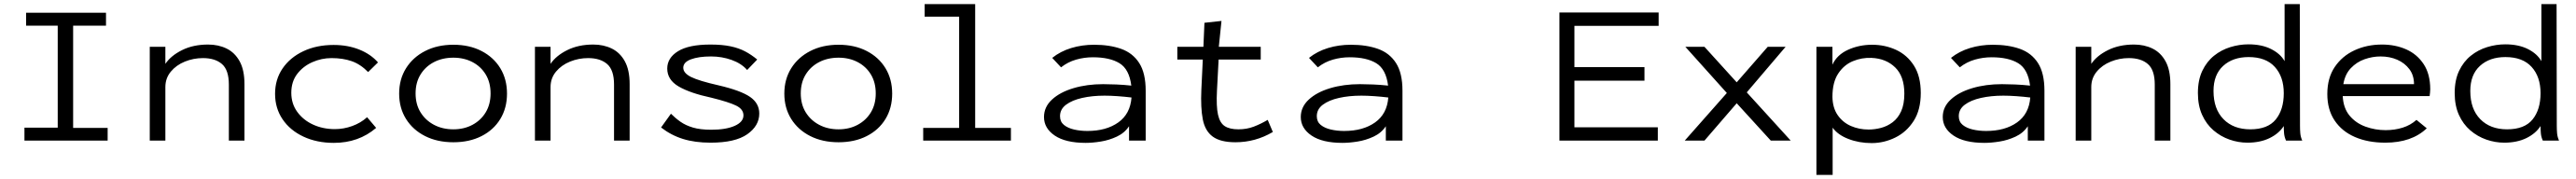

<svg xmlns="http://www.w3.org/2000/svg" viewBox="-20 -685 12540 872"><path d="M99 0V-63H261V-560H107V-623H496V-560H336V-62H504V0Z M709 0V-457H785V-374Q812 -414 866.5 -441Q921 -468 993 -468Q1043 -468 1083 -448.5Q1123 -429 1146.5 -386.5Q1170 -344 1170 -275V0H1094V-273Q1094 -344 1060.5 -373Q1027 -402 968 -402Q922 -402 880 -385Q838 -368 811.5 -336Q785 -304 785 -261V0Z M1605 11Q1522 11 1457 -19.5Q1392 -50 1355.5 -104Q1319 -158 1319 -228Q1319 -298 1355.5 -351.5Q1392 -405 1456.5 -435.5Q1521 -466 1604 -466Q1673 -466 1729 -443.5Q1785 -421 1820 -381L1772 -334Q1735 -372 1692 -387Q1649 -402 1594 -402Q1545 -402 1500 -382Q1455 -362 1426.5 -324.5Q1398 -287 1398 -233Q1398 -180 1427 -140Q1456 -100 1504 -78Q1552 -56 1610 -56Q1653 -56 1694.5 -71Q1736 -86 1767 -114L1811 -62Q1726 11 1605 11Z M2187 8Q2109 8 2049.5 -22Q1990 -52 1956.5 -105.5Q1923 -159 1923 -229Q1923 -299 1956.5 -352.5Q1990 -406 2049.5 -436.5Q2109 -467 2187 -467Q2265 -467 2324 -436.5Q2383 -406 2415.5 -352.5Q2448 -299 2448 -229Q2448 -159 2415.5 -105.5Q2383 -52 2324 -22Q2265 8 2187 8ZM2187 -55Q2239 -55 2280 -77Q2321 -99 2344.5 -138Q2368 -177 2368 -230Q2368 -283 2344.5 -322Q2321 -361 2280 -382.5Q2239 -404 2187 -404Q2134 -404 2092.5 -382.5Q2051 -361 2027 -322Q2003 -283 2003 -230Q2003 -177 2027 -138Q2051 -99 2092.5 -77Q2134 -55 2187 -55Z M2584 0V-457H2660V-374Q2687 -414 2741.5 -441Q2796 -468 2868 -468Q2918 -468 2958 -448.5Q2998 -429 3021.5 -386.5Q3045 -344 3045 -275V0H2969V-273Q2969 -344 2935.5 -373Q2902 -402 2843 -402Q2797 -402 2755 -385Q2713 -368 2686.5 -336Q2660 -304 2660 -261V0Z M3439 10Q3363 10 3305 -8Q3247 -26 3198 -64L3246 -131Q3268 -109 3293 -91.5Q3318 -74 3353.5 -63.5Q3389 -53 3442 -53Q3514 -53 3556.5 -72Q3599 -91 3599 -123Q3599 -153 3563.5 -170.5Q3528 -188 3443 -209Q3340 -231 3284 -263.5Q3228 -296 3228 -351Q3228 -403 3280.5 -435.5Q3333 -468 3438 -468Q3495 -468 3535.5 -459.5Q3576 -451 3606.5 -435Q3637 -419 3666 -395L3617 -344Q3589 -376 3541.5 -393Q3494 -410 3441 -410Q3381 -410 3343.5 -396Q3306 -382 3306 -355Q3306 -329 3344 -310Q3382 -291 3479 -269Q3586 -244 3631 -213Q3676 -182 3676 -132Q3676 -72 3617.5 -31Q3559 10 3439 10Z M4062 8Q3984 8 3924.5 -22Q3865 -52 3831.5 -105.5Q3798 -159 3798 -229Q3798 -299 3831.5 -352.5Q3865 -406 3924.5 -436.5Q3984 -467 4062 -467Q4140 -467 4199 -436.5Q4258 -406 4290.5 -352.5Q4323 -299 4323 -229Q4323 -159 4290.5 -105.5Q4258 -52 4199 -22Q4140 8 4062 8ZM4062 -55Q4114 -55 4155 -77Q4196 -99 4219.5 -138Q4243 -177 4243 -230Q4243 -283 4219.5 -322Q4196 -361 4155 -382.5Q4114 -404 4062 -404Q4009 -404 3967.5 -382.5Q3926 -361 3902 -322Q3878 -283 3878 -230Q3878 -177 3902 -138Q3926 -99 3967.5 -77Q4009 -55 4062 -55Z M4474 0V-62H4649V-604H4481V-665H4727V-62H4901V0Z M5265 11Q5167 11 5114.5 -24.5Q5062 -60 5062 -115Q5062 -164 5101 -200Q5140 -236 5205.5 -255.5Q5271 -275 5350 -275Q5378 -275 5414 -273.5Q5450 -272 5487 -268Q5477 -348 5429.5 -377Q5382 -406 5300 -406Q5258 -406 5218 -394.5Q5178 -383 5145 -357L5102 -403Q5142 -435 5194.5 -451Q5247 -467 5306 -467Q5381 -467 5437.5 -447Q5494 -427 5525.5 -378Q5557 -329 5557 -243V0H5476V-70Q5454 -37 5416.5 -19.5Q5379 -2 5338.5 4.5Q5298 11 5265 11ZM5140 -119Q5140 -92 5159 -76.5Q5178 -61 5208.5 -54Q5239 -47 5273 -47Q5365 -47 5423.5 -88.5Q5482 -130 5488 -210Q5456 -214 5420.5 -216.5Q5385 -219 5357 -219Q5297 -219 5248 -208Q5199 -197 5169.5 -175Q5140 -153 5140 -119Z M5994 8Q5921 8 5883.5 -19.5Q5846 -47 5835 -103.5Q5824 -160 5828 -248L5835 -395H5711V-457H5838L5843 -574L5926 -583L5913 -457H6117V-395H5912L5904 -243Q5900 -167 5909 -126.5Q5918 -86 5942 -70.5Q5966 -55 6008 -55Q6049 -55 6083 -68Q6117 -81 6151 -101L6176 -42Q6091 8 5994 8Z M6515 11Q6417 11 6364.5 -24.5Q6312 -60 6312 -115Q6312 -164 6351 -200Q6390 -236 6455.5 -255.5Q6521 -275 6600 -275Q6628 -275 6664 -273.5Q6700 -272 6737 -268Q6727 -348 6679.5 -377Q6632 -406 6550 -406Q6508 -406 6468 -394.5Q6428 -383 6395 -357L6352 -403Q6392 -435 6444.5 -451Q6497 -467 6556 -467Q6631 -467 6687.5 -447Q6744 -427 6775.5 -378Q6807 -329 6807 -243V0H6726V-70Q6704 -37 6666.5 -19.5Q6629 -2 6588.5 4.5Q6548 11 6515 11ZM6390 -119Q6390 -92 6409 -76.5Q6428 -61 6458.5 -54Q6489 -47 6523 -47Q6615 -47 6673.5 -88.5Q6732 -130 6738 -210Q6706 -214 6670.5 -216.5Q6635 -219 6607 -219Q6547 -219 6498 -208Q6449 -197 6419.5 -175Q6390 -153 6390 -119Z M7571 0V-624H8054V-559H7644V-358H7985V-292H7644V-65H8050V0Z M8181 0 8386 -232 8184 -457H8277L8434 -284L8585 -457H8672L8483 -235L8697 0H8600L8434 -182L8277 0Z M8822 167V-457H8900V-370Q8922 -418 8976 -442.5Q9030 -467 9093 -467Q9156 -467 9210 -442Q9264 -417 9297 -365Q9330 -313 9330 -232Q9330 -150 9295.5 -96Q9261 -42 9206 -15Q9151 12 9091 12Q9030 12 8978 -8Q8926 -28 8901 -63V167ZM9076 -54Q9106 -54 9136.5 -62Q9167 -70 9193 -89.5Q9219 -109 9234.5 -143Q9250 -177 9250 -229Q9250 -313 9205.5 -356.5Q9161 -400 9090 -403Q9043 -405 8999.5 -387Q8956 -369 8928 -326.5Q8900 -284 8900 -213Q8901 -159 8926 -123.5Q8951 -88 8990.5 -71Q9030 -54 9076 -54Z M9640 11Q9542 11 9489.5 -24.5Q9437 -60 9437 -115Q9437 -164 9476 -200Q9515 -236 9580.5 -255.5Q9646 -275 9725 -275Q9753 -275 9789 -273.5Q9825 -272 9862 -268Q9852 -348 9804.5 -377Q9757 -406 9675 -406Q9633 -406 9593 -394.5Q9553 -383 9520 -357L9477 -403Q9517 -435 9569.5 -451Q9622 -467 9681 -467Q9756 -467 9812.5 -447Q9869 -427 9900.5 -378Q9932 -329 9932 -243V0H9851V-70Q9829 -37 9791.5 -19.5Q9754 -2 9713.5 4.5Q9673 11 9640 11ZM9515 -119Q9515 -92 9534 -76.5Q9553 -61 9583.5 -54Q9614 -47 9648 -47Q9740 -47 9798.5 -88.5Q9857 -130 9863 -210Q9831 -214 9795.5 -216.5Q9760 -219 9732 -219Q9672 -219 9623 -208Q9574 -197 9544.5 -175Q9515 -153 9515 -119Z M10084 0V-457H10160V-374Q10187 -414 10241.5 -441Q10296 -468 10368 -468Q10418 -468 10458 -448.5Q10498 -429 10521.5 -386.5Q10545 -344 10545 -275V0H10469V-273Q10469 -344 10435.5 -373Q10402 -402 10343 -402Q10297 -402 10255 -385Q10213 -368 10186.5 -336Q10160 -304 10160 -261V0Z M10920 10Q10876 10 10833 -5Q10790 -20 10755 -50Q10720 -80 10699.5 -125.5Q10679 -171 10679 -232Q10679 -295 10700.5 -340Q10722 -385 10757.5 -413.5Q10793 -442 10837 -455.5Q10881 -469 10925 -469Q10990 -469 11035.5 -446Q11081 -423 11101 -387V-665H11175L11176 -71Q11176 -53 11177.5 -35.5Q11179 -18 11187 0H11108Q11100 -18 11098.5 -35.5Q11097 -53 11097 -71Q11073 -34 11027.5 -12Q10982 10 10920 10ZM10934 -55Q11019 -55 11058 -103Q11097 -151 11097 -231Q11097 -311 11053.5 -359Q11010 -407 10926 -407Q10849 -407 10802 -364Q10755 -321 10755 -242Q10755 -154 10803.5 -104.5Q10852 -55 10934 -55Z M11591 10Q11507 10 11443.5 -17.5Q11380 -45 11344.5 -98Q11309 -151 11309 -227Q11309 -305 11345 -358.5Q11381 -412 11441.5 -440Q11502 -468 11575 -468Q11640 -468 11693 -444.5Q11746 -421 11778 -372.5Q11810 -324 11810 -250Q11810 -242 11809 -233.5Q11808 -225 11807 -217H11384Q11387 -158 11417.5 -121.5Q11448 -85 11495 -68Q11542 -51 11593 -51Q11637 -51 11675.5 -63Q11714 -75 11743 -101L11793 -60Q11720 10 11591 10ZM11387 -275H11731Q11731 -318 11708.5 -348Q11686 -378 11649.5 -394Q11613 -410 11568 -410Q11529 -410 11490.5 -396.5Q11452 -383 11423.5 -353Q11395 -323 11387 -275Z M12170 10Q12126 10 12083 -5Q12040 -20 12005 -50Q11970 -80 11949.5 -125.5Q11929 -171 11929 -232Q11929 -295 11950.5 -340Q11972 -385 12007.5 -413.5Q12043 -442 12087 -455.5Q12131 -469 12175 -469Q12240 -469 12285.5 -446Q12331 -423 12351 -387V-665H12425L12426 -71Q12426 -53 12427.5 -35.5Q12429 -18 12437 0H12358Q12350 -18 12348.5 -35.5Q12347 -53 12347 -71Q12323 -34 12277.5 -12Q12232 10 12170 10ZM12184 -55Q12269 -55 12308 -103Q12347 -151 12347 -231Q12347 -311 12303.5 -359Q12260 -407 12176 -407Q12099 -407 12052 -364Q12005 -321 12005 -242Q12005 -154 12053.5 -104.5Q12102 -55 12184 -55Z"/></svg>

Font: Inconsolata Expanded
Style: Regular
Weight: 400
Width: 7
Monospace: yes
Designer: Raph Levien, Cyreal, Brenton Simpson
Foundry: Raph Levien, Cyreal, Google
Version: Version 3.100; ttfautohint (v1.8.4.7-5d5b)